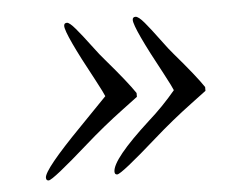

<svg xmlns="http://www.w3.org/2000/svg" viewBox="-37 -446 573 452"><g transform="rotate(-5 250.0 -220.0)"><path d="M447 -215 411 -188Q364 -153 320 -114Q233 -37 223 -37Q217 -37 217 -44Q217 -73 308 -156Q343 -187 373 -223Q371 -228 367 -236Q363 -244 359.5 -250.5Q356 -257 353 -263Q291 -377 291 -396Q291 -403 298 -403Q305 -403 318.5 -387Q332 -371 351.5 -344.5Q371 -318 380 -308Q429 -251 447 -224ZM285 -215 249 -188Q202 -153 158 -114Q71 -37 61 -37Q55 -37 55 -44Q55 -63 146 -156L211 -223Q209 -228 205 -236Q201 -244 197.5 -250.5Q194 -257 191 -263Q129 -377 129 -396Q129 -403 136 -403Q142 -403 156 -386.5Q170 -370 189 -344.5Q208 -319 218 -308Q267 -251 285 -224Z"/></g></svg>

Font: STIX
Style: Italic
Weight: 400
Italic angle: -16.33°
Designer: MicroPress Inc., with final additions and corrections provided by Coen Hoffman, Elsevier (retired)
Version: Version 1.1.1